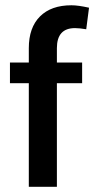

<svg xmlns="http://www.w3.org/2000/svg" viewBox="-20 -715 361 735"><path d="M197.8 0H90.3V-396.5H18.1V-475.6H90.3V-530.8Q90.3 -609.4 133.1 -652.1Q175.8 -694.8 253.4 -694.8Q279.3 -694.8 320.8 -685.5L310.1 -603Q283.7 -607.4 267.1 -607.4Q197.8 -607.4 197.8 -530.8V-475.6H294.4V-396.5H197.8Z"/></svg>

Font: Yantramanav Medium
Style: Regular
Weight: 500
Version: Version 1.001;PS 1.0;hotconv 1.0.72;makeotf.lib2.5.5900; ttf